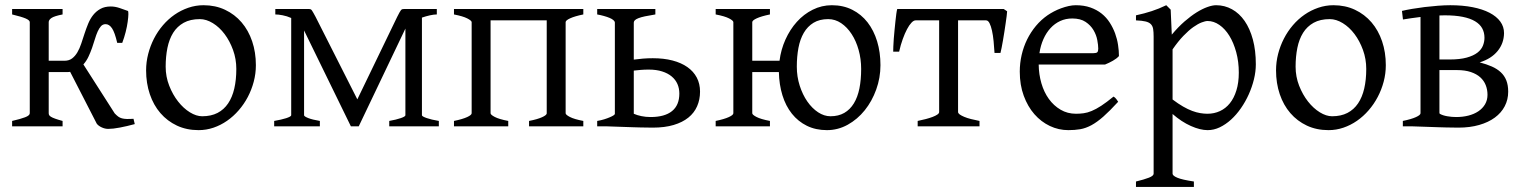

<svg xmlns="http://www.w3.org/2000/svg" viewBox="-20 -489 5897 743"><path d="M222.2 -454.1V-433.1Q189.9 -426.8 179.2 -419.4Q168.5 -412.1 168.5 -403.3V-253.9H229.5Q247.1 -253.9 259 -262.9Q271 -272 279.5 -286.6Q288.1 -301.3 294.4 -320.3Q300.8 -339.4 307.1 -358.9Q313.5 -378.4 321.3 -397.5Q329.1 -416.5 340.8 -431.2Q352.5 -445.8 368.9 -454.8Q385.3 -463.9 408.7 -463.9Q424.8 -463.9 441.9 -458.3Q459 -452.6 474.6 -446.8Q477.1 -445.8 476.8 -434.1Q476.6 -422.4 474.1 -404.5Q471.7 -386.7 466.3 -365.2Q460.9 -343.8 453.1 -323.2H433.6Q424.3 -363.3 413.6 -379.4Q402.8 -395.5 388.7 -395.5Q377.9 -395.5 370.8 -387.7Q363.8 -379.9 357.9 -366.9Q352.1 -354 347.2 -337.4Q342.3 -320.8 336.2 -303.5Q330.1 -286.1 322.3 -269.5Q314.5 -252.9 302.7 -239.7L423.8 -50.3Q431.2 -42.5 437.5 -37.8Q443.8 -33.2 451.9 -31Q460 -28.8 470.5 -28.6Q481 -28.3 496.6 -29.3L501.5 -8.8Q471.2 -0.5 444.1 4.6Q417 9.8 398.9 9.8Q386.2 9.8 373.5 3.9Q360.8 -2 354.5 -10.3L251.5 -210.9Q247.6 -210.4 243.7 -210.2Q239.7 -210 235.8 -210H168.5V-50.8Q168.5 -46.9 170.2 -43.7Q171.9 -40.5 177.2 -37.1Q182.6 -33.7 193.4 -29.8Q204.1 -25.9 222.2 -21V0H26.9V-21Q59.1 -28.3 77.1 -35.2Q95.2 -42 95.2 -50.8V-403.3Q95.2 -410.6 79.3 -417.5Q63.5 -424.3 26.9 -433.1V-454.1Z M894.5 -222.2Q894.5 -260.7 881.8 -295.7Q869.1 -330.6 849.1 -357.2Q829.1 -383.8 803.7 -399.4Q778.3 -415 753.4 -415Q716.3 -415 690.9 -400.9Q665.5 -386.7 650.1 -362.1Q634.8 -337.4 627.9 -303.7Q621.1 -270 621.1 -231Q621.1 -192.4 634.8 -157.5Q648.4 -122.6 669.2 -96.2Q689.9 -69.8 714.8 -54.4Q739.7 -39.1 762.2 -39.1Q796.9 -39.1 821.8 -52Q846.7 -64.9 862.8 -88.9Q878.9 -112.8 886.7 -146.5Q894.5 -180.2 894.5 -222.2ZM970.2 -236.8Q970.2 -204.1 961.9 -172.9Q953.6 -141.6 939 -113.8Q924.3 -85.9 903.8 -62.3Q883.3 -38.6 858.6 -21.5Q834 -4.4 806.2 5.1Q778.3 14.6 748.5 14.6Q702.1 14.6 664.8 -2.9Q627.4 -20.5 600.8 -51.3Q574.2 -82 559.8 -124.5Q545.4 -167 545.4 -216.8Q545.4 -249 553.5 -280.3Q561.5 -311.5 575.9 -339.6Q590.3 -367.7 610.6 -391.4Q630.9 -415 655.5 -432.1Q680.2 -449.2 708.7 -459Q737.3 -468.8 767.6 -468.8Q813.5 -468.8 850.8 -451.2Q888.2 -433.6 914.8 -402.6Q941.4 -371.6 955.8 -329.1Q970.2 -286.6 970.2 -236.8Z M1670.4 -433.1Q1659.2 -433.1 1643.8 -429.7Q1628.4 -426.3 1612.8 -420.9V-43Q1612.8 -38.6 1630.9 -32.2Q1648.9 -25.9 1678.2 -21V0H1486.3V-21Q1513.7 -25.9 1531.2 -32Q1548.8 -38.1 1548.8 -43V-378.4L1368.2 0H1337.9L1156.7 -371.1V-43Q1156.7 -38.6 1172.6 -32.2Q1188.5 -25.9 1217.8 -21V0H1041V-21Q1054.7 -23.4 1066.7 -26.1Q1078.6 -28.8 1087.6 -31.7Q1096.7 -34.7 1101.8 -37.6Q1106.9 -40.5 1106.9 -43V-419.4Q1090.3 -426.8 1073.7 -429.9Q1057.1 -433.1 1045.4 -433.1V-454.1H1175.3Q1179.2 -454.1 1181.9 -453.1Q1184.6 -452.1 1187 -448.7Q1189.5 -445.3 1192.6 -439.5Q1195.8 -433.6 1201.2 -423.8L1362.8 -104.5L1517.1 -423.8Q1522.5 -434.6 1525.9 -440.7Q1529.3 -446.8 1531.7 -449.7Q1534.2 -452.6 1536.6 -453.4Q1539.1 -454.1 1543 -454.1H1670.4Z M2027.3 0V-21Q2059.6 -27.3 2077.1 -35.2Q2094.7 -43 2095.7 -49.8V-410.2H1878.4V-50.8Q1878.4 -44.9 1894.8 -36.4Q1911.1 -27.8 1946.8 -21V0H1736.8V-21Q1770 -27.8 1787.6 -35.9Q1805.2 -43.9 1805.2 -50.8V-403.8Q1804.2 -409.7 1787.8 -418Q1771.5 -426.3 1736.8 -433.1V-454.1H2237.3V-433.1Q2204.1 -426.3 2186.5 -418.2Q2168.9 -410.2 2168.9 -403.3V-50.8Q2168.9 -44.9 2185.3 -36.4Q2201.7 -27.8 2237.3 -21V0Z M2490.7 -219.7Q2473.6 -219.7 2459.5 -218.5Q2445.3 -217.3 2432.6 -215.8V-48.8Q2445.3 -43 2462.2 -39.6Q2479 -36.1 2497.6 -36.1Q2552.2 -36.1 2580.6 -59.1Q2608.9 -82 2608.9 -127Q2608.9 -147 2601.6 -163.8Q2594.2 -180.7 2579.3 -193.1Q2564.5 -205.6 2542.2 -212.6Q2520 -219.7 2490.7 -219.7ZM2516.1 -454.1V-433.1Q2491.7 -429.2 2475.8 -425.8Q2460 -422.4 2450.2 -418.5Q2440.4 -414.6 2436.5 -410.4Q2432.6 -406.2 2432.6 -401.4V-258.3Q2449.2 -260.7 2468 -262.2Q2486.8 -263.7 2506.3 -263.7Q2548.8 -263.7 2582.5 -254.9Q2616.2 -246.1 2639.9 -229.5Q2663.6 -212.9 2676.3 -189Q2689 -165 2689 -134.3Q2689 -103.5 2677.7 -77.9Q2666.5 -52.2 2643.8 -33.9Q2621.1 -15.6 2586.9 -5.4Q2552.7 4.9 2506.3 4.9Q2497.6 4.9 2485.1 4.6Q2472.7 4.4 2458.7 4.2Q2444.8 3.9 2429.9 3.4Q2415 2.9 2400.9 2.4Q2367.2 1.5 2330.6 0H2291V-21Q2305.7 -23.4 2318.1 -27.3Q2330.6 -31.2 2339.8 -35.2Q2349.1 -39.1 2354.2 -42.5Q2359.4 -45.9 2359.4 -48.3V-401.4Q2359.4 -406.2 2353.8 -411.1Q2348.1 -416 2338.6 -419.9Q2329.1 -423.8 2316.9 -427.2Q2304.7 -430.7 2291 -433.1V-454.1Z M3312.5 -222.2Q3312.5 -260.7 3302.7 -295.7Q3293 -330.6 3275.6 -357.2Q3258.3 -383.8 3235.1 -399.4Q3211.9 -415 3185.1 -415Q3151.4 -415 3128.2 -400.9Q3105 -386.7 3090.6 -362.1Q3076.2 -337.4 3069.8 -303.7Q3063.5 -270 3063.5 -231Q3063.5 -192.4 3074.7 -157.5Q3085.9 -122.6 3104.2 -96.2Q3122.6 -69.8 3146 -54.4Q3169.4 -39.1 3193.8 -39.1Q3224.6 -39.1 3247.1 -52Q3269.5 -64.9 3284.2 -88.9Q3298.8 -112.8 3305.7 -146.5Q3312.5 -180.2 3312.5 -222.2ZM3387.2 -236.8Q3387.2 -188 3370.8 -142.6Q3354.5 -97.2 3326.4 -62.3Q3298.3 -27.3 3260.5 -6.3Q3222.7 14.6 3180.2 14.6Q3136.7 14.6 3102.5 -2.2Q3068.4 -19 3044.4 -49.1Q3020.5 -79.1 3007.8 -120.4Q2995.1 -161.6 2994.1 -210H2891.1V-50.8Q2891.1 -44.9 2907.5 -36.4Q2923.8 -27.8 2959.5 -21V0H2749.5V-21Q2782.7 -27.8 2800.3 -35.9Q2817.9 -43.9 2817.9 -50.8V-403.3Q2817.9 -409.2 2801.5 -417.7Q2785.2 -426.3 2749.5 -433.1V-454.1H2959.5V-433.1Q2926.3 -426.3 2908.7 -418.2Q2891.1 -410.2 2891.1 -403.3V-253.9H2996.6Q3002 -296.9 3019.5 -335.9Q3037.1 -375 3063.7 -404.5Q3090.3 -434.1 3125 -451.4Q3159.7 -468.8 3199.2 -468.8Q3243.2 -468.8 3278.1 -451.2Q3313 -433.6 3337.2 -402.6Q3361.3 -371.6 3374.3 -329.1Q3387.2 -286.6 3387.2 -236.8Z M3531.2 0V-21Q3547.9 -24.4 3562.7 -28.3Q3577.6 -32.2 3589.1 -36.6Q3600.6 -41 3607.4 -45.7Q3614.3 -50.3 3614.3 -55.7V-410.2H3523.4Q3515.6 -410.2 3507.1 -401.1Q3498.5 -392.1 3490 -376Q3481.4 -359.9 3473.4 -337.6Q3465.3 -315.4 3459.5 -289.1H3436.5Q3436.5 -295.9 3437 -309.3Q3437.5 -322.8 3438.7 -338.9Q3439.9 -355 3441.7 -372.6Q3443.4 -390.1 3445.1 -406.2Q3446.8 -422.4 3448.5 -435.1Q3450.2 -447.8 3452.1 -454.1H3864.3L3877.4 -445.3Q3877 -439 3875.5 -426.5Q3874 -414.1 3871.6 -398.4Q3869.1 -382.8 3866.7 -365.7Q3864.3 -348.6 3861.3 -332.8Q3858.4 -316.9 3856 -304Q3853.5 -291 3851.6 -284.2H3828.6Q3827.1 -307.1 3825 -329.8Q3822.8 -352.5 3818.8 -370.4Q3814.9 -388.2 3809.3 -399.2Q3803.7 -410.2 3795.9 -410.2H3687.5V-55.7Q3687.5 -50.8 3693.8 -46.1Q3700.2 -41.5 3711.2 -36.9Q3722.2 -32.2 3737.5 -28.3Q3752.9 -24.4 3770.5 -21V0Z M4129.4 -417.5Q4104 -417.5 4082.8 -407.7Q4061.5 -397.9 4045.2 -380.1Q4028.8 -362.3 4017.8 -337.6Q4006.8 -313 4002.4 -283.2H4211.4Q4222.7 -283.2 4226.3 -286.9Q4230 -290.5 4230 -300.8Q4230 -314 4226.3 -333.7Q4222.7 -353.5 4211.7 -372.3Q4200.7 -391.1 4180.9 -404.3Q4161.1 -417.5 4129.4 -417.5ZM4310.1 -272Q4301.3 -262.2 4286.6 -253.9Q4272 -245.6 4256.3 -239.3H3999.5Q4000 -201.2 4010 -166.7Q4020 -132.3 4038.8 -106.2Q4057.6 -80.1 4084.2 -64.5Q4110.8 -48.8 4144 -48.8Q4159.2 -48.8 4173.6 -50.8Q4188 -52.7 4204.6 -59.6Q4221.2 -66.4 4241.5 -79.6Q4261.7 -92.8 4289.1 -115.2Q4295.4 -111.8 4300 -105.5Q4304.7 -99.1 4307.1 -95.2Q4274.4 -59.6 4249.8 -37.8Q4225.1 -16.1 4203.4 -4.4Q4181.6 7.3 4160.4 11Q4139.2 14.6 4114.3 14.6Q4076.7 14.6 4042.7 -1.5Q4008.8 -17.6 3982.9 -47.1Q3957 -76.7 3941.7 -118.4Q3926.3 -160.2 3926.3 -211.9Q3926.3 -244.6 3933.6 -276.4Q3940.9 -308.1 3954.8 -336.4Q3968.8 -364.7 3988.8 -388.7Q4008.8 -412.6 4034.2 -430.2Q4044.9 -437.5 4058.3 -444.6Q4071.8 -451.7 4086.4 -457Q4101.1 -462.4 4115.5 -465.6Q4129.9 -468.8 4143.1 -468.8Q4174.8 -468.8 4199.7 -460Q4224.6 -451.2 4243.2 -436.3Q4261.7 -421.4 4274.4 -401.6Q4287.1 -381.8 4295.2 -359.9Q4303.2 -337.9 4306.6 -315.2Q4310.1 -292.5 4310.1 -272Z M4773.9 -208Q4773.9 -250.5 4763.9 -287.1Q4753.9 -323.7 4737.3 -350.6Q4720.7 -377.4 4698.7 -392.6Q4676.8 -407.7 4653.3 -407.7Q4644.5 -407.7 4630.4 -402.3Q4616.2 -397 4598.1 -384.3Q4580.1 -371.6 4559.6 -350.3Q4539.1 -329.1 4517.6 -297.9V-104Q4539.6 -87.4 4558.3 -76.7Q4577.1 -65.9 4593.5 -59.8Q4609.9 -53.7 4624.5 -51.3Q4639.2 -48.8 4652.3 -48.8Q4678.7 -48.8 4700.9 -59.1Q4723.1 -69.3 4739.3 -89.4Q4755.4 -109.4 4764.6 -139.2Q4773.9 -168.9 4773.9 -208ZM4839.8 -240.2Q4839.8 -211.9 4832.5 -182.1Q4825.2 -152.3 4812.5 -124Q4799.8 -95.7 4782.2 -70.3Q4764.6 -44.9 4743.9 -26.1Q4723.1 -7.3 4700.2 3.7Q4677.2 14.6 4653.3 14.6Q4624.5 14.6 4588.4 -1.5Q4552.2 -17.6 4517.6 -47.9V183.1Q4517.6 190.9 4535.9 198.7Q4554.2 206.5 4600.1 213.4V234.4H4376V213.4Q4408.2 205.6 4426.3 198.5Q4444.3 191.4 4444.3 183.1V-347.2Q4444.3 -365.2 4442.4 -377Q4440.4 -388.7 4433.3 -395.8Q4426.3 -402.8 4412.8 -406Q4399.4 -409.2 4376 -410.2V-429.7Q4392.6 -433.1 4407.7 -437.3Q4422.9 -441.4 4437 -446Q4451.2 -450.7 4465.1 -456.3Q4479 -461.9 4493.2 -468.8L4510.3 -451.7L4514.6 -355Q4539.1 -384.3 4563.7 -405.8Q4588.4 -427.2 4610.8 -441.2Q4633.3 -455.1 4652.6 -461.9Q4671.9 -468.8 4686 -468.8Q4719.2 -468.8 4747.6 -453.1Q4775.9 -437.5 4796.4 -408Q4816.9 -378.4 4828.4 -335.9Q4839.8 -293.5 4839.8 -240.2Z M5267.1 -222.2Q5267.1 -260.7 5254.4 -295.7Q5241.7 -330.6 5221.7 -357.2Q5201.7 -383.8 5176.3 -399.4Q5150.9 -415 5126 -415Q5088.9 -415 5063.5 -400.9Q5038.1 -386.7 5022.7 -362.1Q5007.3 -337.4 5000.5 -303.7Q4993.7 -270 4993.7 -231Q4993.7 -192.4 5007.3 -157.5Q5021 -122.6 5041.7 -96.2Q5062.5 -69.8 5087.4 -54.4Q5112.3 -39.1 5134.8 -39.1Q5169.4 -39.1 5194.3 -52Q5219.2 -64.9 5235.4 -88.9Q5251.5 -112.8 5259.3 -146.5Q5267.1 -180.2 5267.1 -222.2ZM5342.8 -236.8Q5342.8 -204.1 5334.5 -172.9Q5326.2 -141.6 5311.5 -113.8Q5296.9 -85.9 5276.4 -62.3Q5255.9 -38.6 5231.2 -21.5Q5206.5 -4.4 5178.7 5.1Q5150.9 14.6 5121.1 14.6Q5074.7 14.6 5037.4 -2.9Q5000 -20.5 4973.4 -51.3Q4946.8 -82 4932.4 -124.5Q4918 -167 4918 -216.8Q4918 -249 4926 -280.3Q4934.1 -311.5 4948.5 -339.6Q4962.9 -367.7 4983.2 -391.4Q5003.4 -415 5028.1 -432.1Q5052.7 -449.2 5081.3 -459Q5109.9 -468.8 5140.1 -468.8Q5186 -468.8 5223.4 -451.2Q5260.7 -433.6 5287.4 -402.6Q5314 -371.6 5328.4 -329.1Q5342.8 -286.6 5342.8 -236.8Z M5570.3 -429.7Q5565.4 -429.7 5560.5 -429.4Q5555.7 -429.2 5550.3 -429.2V-258.8H5589.4Q5629.4 -258.8 5655.8 -266.1Q5682.1 -273.4 5697.3 -285.2Q5712.4 -296.9 5718.5 -312Q5724.6 -327.1 5724.6 -342.8Q5724.6 -363.3 5715.8 -379.4Q5707 -395.5 5688.2 -406.7Q5669.4 -418 5640.4 -423.8Q5611.3 -429.7 5570.3 -429.7ZM5550.3 -217.8V-52.7Q5550.3 -51.8 5551.3 -48.8Q5563.5 -42 5580.8 -39.1Q5598.1 -36.1 5615.2 -36.1Q5640.6 -36.1 5662.6 -41.7Q5684.6 -47.4 5700.9 -58.3Q5717.3 -69.3 5726.8 -85.4Q5736.3 -101.6 5736.3 -122.1Q5736.3 -142.1 5729.5 -159.4Q5722.7 -176.8 5708.5 -189.7Q5694.3 -202.6 5671.9 -210.2Q5649.4 -217.8 5618.2 -217.8ZM5816.4 -134.3Q5816.4 -103.5 5803 -77.9Q5789.6 -52.2 5764.6 -33.9Q5739.7 -15.6 5704.1 -5.4Q5668.5 4.9 5624 4.9Q5615.2 4.9 5602.8 4.6Q5590.3 4.4 5576.4 4.2Q5562.5 3.9 5547.6 3.4Q5532.7 2.9 5518.6 2.4Q5484.9 1.5 5448.2 0H5408.7V-21Q5441.9 -27.8 5459.5 -35.9Q5477.1 -43.9 5477.1 -50.8V-423.3Q5458.5 -420.9 5440.9 -418.5Q5423.3 -416 5409.2 -413.6L5405.3 -446.8Q5421.4 -450.7 5444.3 -454.6Q5467.3 -458.5 5492.9 -461.7Q5518.6 -464.8 5544.7 -466.8Q5570.8 -468.8 5592.3 -468.8Q5640.1 -468.8 5678.7 -461.2Q5717.3 -453.6 5744.4 -439.5Q5771.5 -425.3 5785.9 -405.5Q5800.3 -385.7 5800.3 -360.8Q5799.8 -321.3 5775.4 -291.5Q5751 -261.7 5706.1 -247.6Q5732.4 -240.7 5752.9 -231.7Q5773.4 -222.7 5787.6 -209.5Q5801.8 -196.3 5809.1 -178Q5816.4 -159.7 5816.4 -134.3Z"/></svg>

Font: Gentium Plus
Style: Regular
Weight: 400
Designer: J. Victor Gaultney, Annie Olsen, Iska Routamaa
Foundry: SIL International
Version: Version 1.510